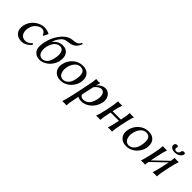

<svg xmlns="http://www.w3.org/2000/svg" viewBox="168 -1859 3255 3255"><g transform="rotate(45 1795.0 -231.5)"><path d="M343.8 -394Q289.1 -394 237.8 -350.6Q186.5 -307.1 169.9 -230Q160.6 -186 165.8 -151.4Q170.9 -116.7 186.8 -93Q202.6 -69.3 226.8 -56.6Q251 -43.9 280.3 -43.9Q347.2 -43.9 403.8 -106.9H407.7L424.3 -90.8Q390.1 -41.5 342.3 -15.9Q294.4 9.8 247.1 9.8Q152.3 9.8 106 -50.8Q59.6 -111.3 80.1 -208Q90.8 -259.3 120.1 -303.7Q149.9 -348.1 188.2 -377.2Q226.6 -406.2 270.3 -422.6Q314 -439 354.5 -439Q389.6 -439 424.1 -429.7Q458.5 -420.4 481.4 -407.2L482.9 -403.8L442.4 -321.8L429.2 -320.8Q416.5 -355.5 394.3 -374.8Q372.1 -394 343.8 -394Z M529.3 -237.8Q547.4 -322.3 573.2 -380.4Q599.1 -438.5 635.3 -486.8Q674.8 -541.5 727.8 -579.8Q780.8 -618.2 843.8 -623Q909.2 -627.9 940.9 -644Q973.1 -660.2 987.8 -698.2H1015.1Q989.7 -622.6 942.9 -587.4Q896.5 -552.2 826.7 -545.9Q759.3 -539.6 727.1 -519.5Q694.8 -499.5 661.1 -449.2Q631.3 -406.2 615.2 -340.8Q684.6 -441.9 790.5 -441.9Q824.7 -441.9 852.1 -432.9Q879.4 -423.8 897.5 -407.7Q915.5 -391.6 927.2 -370.4Q939 -349.1 943.6 -323.7Q948.2 -298.3 947.5 -272Q946.8 -245.6 940.9 -217.8Q928.2 -158.2 890.4 -105.7Q852.5 -53.2 796.1 -20.5Q739.7 12.2 678.7 12.2Q640.6 12.2 608.9 -1.5Q577.1 -15.1 553 -44.9Q528.8 -74.7 522.7 -122.3Q516.6 -169.9 529.3 -237.8ZM770.5 -398.9Q734.9 -398.9 705.1 -381.1Q675.3 -363.3 657 -335.7Q638.7 -308.1 627.9 -283Q617.2 -257.8 612.3 -234.9Q592.8 -141.6 618.4 -85.7Q644 -29.8 706.1 -29.8Q727.5 -29.8 747.6 -38.1Q767.6 -46.4 787.4 -64.2Q807.1 -82 823 -115.2Q838.9 -148.4 848.6 -193.8Q868.2 -286.1 847.9 -342.5Q827.6 -398.9 770.5 -398.9Z M1006.8 -205.1Q1028.8 -308.1 1104.2 -373.5Q1179.7 -439 1277.3 -439Q1315.4 -439 1345.9 -429.7Q1376.5 -420.4 1396.2 -403.8Q1416 -387.2 1429.2 -365.5Q1442.4 -343.8 1447.8 -318.4Q1453.1 -293 1452.6 -266.6Q1452.6 -241.2 1446.8 -213.9Q1438 -172.9 1415.5 -133.8Q1392.6 -94.2 1358.9 -62Q1325.2 -29.8 1278.6 -10Q1231.9 9.8 1180.2 9.8Q1139.6 9.8 1106.7 -2Q1073.7 -13.7 1052.7 -34.2Q1031.7 -54.7 1018.1 -82Q1004.4 -109.4 1002.7 -140.6Q1001 -171.9 1006.8 -205.1ZM1261.7 -397.9Q1201.2 -397.9 1158.7 -348.6Q1117.2 -299.8 1101.6 -228Q1096.2 -203.1 1095.2 -177.7Q1094.7 -151.9 1100.1 -125.2Q1105.5 -98.6 1117.2 -77.9Q1128.9 -57.1 1150.9 -43.9Q1172.9 -30.8 1202.6 -30.8Q1217.3 -30.8 1232.9 -34.9Q1248.5 -39.1 1266.6 -50.3Q1284.7 -61.5 1300.3 -78.4Q1315.9 -95.2 1329.6 -123Q1343.8 -150.9 1351.1 -187Q1395 -397.9 1261.7 -397.9Z M1656.2 -300.8 1608.4 -77.1Q1636.2 -34.2 1682.1 -34.2Q1712.9 -34.2 1739 -44.7Q1765.1 -55.2 1783 -71.5Q1800.8 -87.9 1814.7 -111.6Q1828.6 -135.3 1836.9 -158.4Q1845.2 -181.6 1851.1 -208Q1868.7 -289.6 1846.9 -336.2Q1825.2 -382.8 1777.3 -382.8Q1749.5 -382.8 1714.6 -360.6Q1679.7 -338.4 1656.2 -300.8ZM1505.4 32.2 1562 -234.9Q1592.8 -380.4 1594.7 -436L1597.2 -439Q1628.9 -432.1 1647 -432.1Q1665 -432.1 1684.1 -439Q1693.4 -439 1691.4 -429.2L1667.5 -359.9H1669.4Q1738.8 -439 1816.4 -439Q1863.8 -439 1899.4 -410.2Q1935.1 -381.3 1949.7 -334Q1964.4 -287.1 1953.1 -234.9Q1930.7 -128.9 1853 -59.6Q1775.4 9.8 1678.7 9.8Q1630.4 9.8 1594.7 -12.2L1585.4 32.2Q1556.2 171.9 1552.7 231.9L1549.8 234.9Q1537.1 231.9 1502.9 231.9Q1487.3 231.9 1474.9 232.7Q1462.4 233.4 1457.5 234.4L1453.1 234.9L1452.6 231.9Q1476.6 167 1505.4 32.2Z M2457 -250 2441.9 -179.2Q2417.5 -64.9 2414.1 0L2411.1 2.9Q2397.9 0 2363.8 0Q2348.1 0 2335.9 0.7Q2323.7 1.5 2318.8 2L2314.5 2.9L2314 0Q2335.9 -58.1 2361.8 -179.2L2368.2 -209H2168.5L2162.1 -180.2Q2137.7 -64.5 2133.8 0L2131.3 2.9Q2117.2 0 2083 0Q2067.4 0 2054.9 0.7Q2042.5 1.5 2037.6 2L2033.2 2.9L2032.7 0Q2058.1 -66.9 2082 -180.2L2096.7 -249Q2119.1 -355 2124 -429.2L2125.5 -432.1Q2138.7 -429.2 2173.8 -429.2Q2189 -429.2 2201.4 -429.9Q2213.9 -430.7 2218.8 -431.6L2223.6 -432.1L2225.1 -429.2Q2199.2 -355.5 2176.8 -249V-248H2376.5L2377 -250Q2402.8 -370.1 2405.3 -429.2L2406.7 -432.1Q2419.9 -429.2 2455.1 -429.2Q2470.2 -429.2 2482.4 -429.9Q2494.6 -430.7 2499.5 -431.6L2503.9 -432.1L2504.9 -429.2L2497.6 -407.2L2490.7 -388.7Q2488.3 -380.4 2484.9 -366.5Q2481.4 -352.5 2479.7 -346.9Q2478 -341.3 2473.9 -324Q2469.7 -306.6 2468.8 -302.2L2462.9 -276.4Z M2583 -205.1Q2605 -308.1 2680.4 -373.5Q2755.9 -439 2853.5 -439Q2891.6 -439 2922.1 -429.7Q2952.6 -420.4 2972.4 -403.8Q2992.2 -387.2 3005.4 -365.5Q3018.6 -343.8 3023.9 -318.4Q3029.3 -293 3028.8 -266.6Q3028.8 -241.2 3022.9 -213.9Q3014.2 -172.9 2991.7 -133.8Q2968.8 -94.2 2935.1 -62Q2901.4 -29.8 2854.7 -10Q2808.1 9.8 2756.3 9.8Q2715.8 9.8 2682.9 -2Q2649.9 -13.7 2628.9 -34.2Q2607.9 -54.7 2594.2 -82Q2580.6 -109.4 2578.9 -140.6Q2577.1 -171.9 2583 -205.1ZM2837.9 -397.9Q2777.3 -397.9 2734.9 -348.6Q2693.4 -299.8 2677.7 -228Q2672.4 -203.1 2671.4 -177.7Q2670.9 -151.9 2676.3 -125.2Q2681.6 -98.6 2693.4 -77.9Q2705.1 -57.1 2727.1 -43.9Q2749 -30.8 2778.8 -30.8Q2793.5 -30.8 2809.1 -34.9Q2824.7 -39.1 2842.8 -50.3Q2860.8 -61.5 2876.5 -78.4Q2892.1 -95.2 2905.8 -123Q2919.9 -150.9 2927.2 -187Q2971.2 -397.9 2837.9 -397.9Z M3552.7 -585.9Q3544.4 -545.9 3503.4 -522Q3462.4 -498 3412.1 -498Q3361.8 -498 3332 -521.7Q3302.2 -545.4 3310.5 -585Q3313.5 -598.6 3326.4 -608.4Q3339.4 -618.2 3356.4 -618.2Q3372.1 -618.2 3379.6 -609.4Q3387.2 -600.6 3384.3 -587.9Q3383.8 -585 3381.3 -580.1Q3380.4 -578.6 3378.9 -571.8Q3375 -554.7 3386.5 -541.7Q3397.9 -528.8 3419.4 -528.8Q3440.4 -528.8 3457.5 -541.3Q3474.6 -553.7 3478.5 -570.8Q3480 -578.1 3479.5 -580.1Q3479 -581.5 3480 -586.9Q3482.4 -599.6 3495.1 -608.9Q3507.8 -618.2 3521.5 -618.2Q3539.1 -618.2 3547.4 -609.4Q3555.7 -600.6 3552.7 -585.9ZM3251.5 -250 3236.3 -180.2 3223.1 -115.7 3471.2 -353.5Q3478.5 -402.3 3479.5 -429.2L3481 -432.1Q3494.1 -429.2 3529.3 -429.2Q3544.4 -429.2 3556.6 -429.9Q3568.8 -430.7 3573.7 -431.6L3578.1 -432.1L3579.6 -429.2Q3559.6 -375 3531.2 -250L3516.1 -179.2Q3491.7 -64.9 3488.3 0L3485.4 2.9Q3472.2 0 3438 0Q3422.4 0 3410.2 0.7Q3397.9 1.5 3393.1 2L3388.7 2.9L3388.2 0Q3410.2 -57.6 3436 -179.2L3451.2 -250Q3462.9 -304.2 3463.4 -307.6L3214.8 -69.8Q3209.5 -36.1 3207 0L3204.6 2.9Q3191.4 0 3157.2 0Q3141.6 0 3129.2 0.7Q3116.7 1.5 3111.8 2L3107.4 2.9V0Q3131.3 -64.5 3156.2 -180.2L3170.9 -249Q3193.4 -355 3198.2 -429.2L3200.2 -432.1Q3213.4 -429.2 3248.5 -429.2Q3263.7 -429.2 3275.9 -429.9Q3288.1 -430.7 3292.5 -431.6L3296.9 -432.1L3298.3 -429.2Q3277.8 -370.6 3251.5 -250Z"/></g></svg>

Font: Linux Biolinum G
Style: Italic
Weight: 400
Italic angle: -12°
Designer: Philipp H. Poll
Foundry: Philipp H. Poll
Version: Version 0.5.1